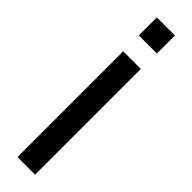

<svg xmlns="http://www.w3.org/2000/svg" viewBox="-336 -977 963 963"><g transform="rotate(45 146.0 -495.0)"><path d="M82.3 -989.6V-861.5H210.4V-989.6ZM83.3 -750V0H208.3V-750Z"/></g></svg>

Font: Manrope3 Bold
Style: Regular
Weight: 700
Designer: Mikhail Sharanda
Foundry: Mikhail Sharanda
Version: Version 3.000;PS 003.000;hotconv 1.0.88;makeotf.lib2.5.64775